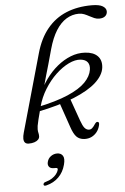

<svg xmlns="http://www.w3.org/2000/svg" viewBox="-63 -762 687 1052"><g transform="rotate(-5 281.0 -236.5)"><path d="M174.5 -258.5Q178 -276 183.8 -298Q189.5 -320 197.8 -348.8Q206 -377.5 216.8 -414.5Q227.5 -451.5 240 -498Q257 -559 282 -598.8Q307 -638.5 339 -658Q371 -677.5 408 -677.5Q423.5 -677.5 437.2 -672Q451 -666.5 464 -659.2Q477 -652 490 -646.5Q503 -641 517 -641Q538 -641 549.8 -650.8Q561.5 -660.5 561.5 -677Q561.5 -694 542.5 -705.8Q523.5 -717.5 482 -717.5Q403.5 -717.5 341.8 -692Q280 -666.5 236.8 -614Q193.5 -561.5 171 -481.5L50.5 -54.5Q45 -35.5 45.2 -21.5Q45.5 -7.5 52.2 0Q59 7.5 73 7.5Q90.5 7.5 104 3Q117.5 -1.5 125 -9.5Q132.5 -17.5 132.5 -28Q132.5 -39.5 130.2 -47Q128 -54.5 128 -66.5Q128 -74.5 129.5 -85Q131 -95.5 136.8 -118.8Q142.5 -142 154.5 -187Q168 -238.5 195.8 -283.2Q223.5 -328 258.5 -361Q293.5 -394 329.5 -411.5Q365.5 -429 395.5 -426Q422.5 -423 434 -407.5Q445.5 -392 441.5 -366.5Q436 -331 404.2 -298.2Q372.5 -265.5 307.2 -237.2Q242 -209 134 -186.5L133 -161Q257 -186 338.8 -219.5Q420.5 -253 462.8 -292Q505 -331 510 -372.5Q514.5 -413 491.5 -436.2Q468.5 -459.5 423 -462Q382.5 -464.5 343.5 -449Q304.5 -433.5 269.5 -404.8Q234.5 -376 206.5 -337Q178.5 -298 160.5 -253.5ZM259.5 -201 307 -63Q319.5 -25.5 335.2 -9Q351 7.5 378 9Q400 10 417.5 1.8Q435 -6.5 447.5 -22.2Q460 -38 465 -60Q467 -68.5 465.2 -73Q463.5 -77.5 459 -78Q455 -79 451 -76.5Q447 -74 441 -65Q435 -55 426.2 -46.8Q417.5 -38.5 405.5 -40Q393 -41.5 383.5 -53Q374 -64.5 363.5 -94L319.5 -218ZM198 153.5Q178.5 153.5 171 142.5Q163.5 131.5 168 116Q172.5 97.5 188 86.2Q203.5 75 222 75Q243.5 75 253.5 90.5Q263.5 106 254.5 139.5Q244 180 216.8 207Q189.5 234 149.5 244Q142 246 138 244.5Q134 243 133.5 238Q133.5 233.5 136.8 229.8Q140 226 147 224.5Q167 219 181.8 209.5Q196.5 200 205.8 188.2Q215 176.5 218 165Q221 153.5 209 153.5Z"/></g></svg>

Font: Fraunces Light
Style: Italic
Weight: 300
Italic angle: -16°
Version: Version 1.000;[b76b70a41]